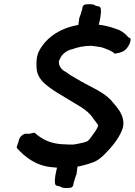

<svg xmlns="http://www.w3.org/2000/svg" viewBox="-20 -840 659 939"><path d="M62 -117C103 -70 159 -28 237 -22C245 -21 251 -21 259 -20C254 0 246 32 249 57C251 73 270 69 274 72C288 82 308 80 326 78H327C341 72 339 57 340 55C346 38 348 25 354 13L359 -25C386 -30 413 -38 437 -47C457 -54 477 -71 491 -85C525 -119 559 -159 577 -204C592 -241 578 -274 567 -294C553 -315 538 -333 521 -352C486 -388 435 -410 391 -434V-435C382 -439 373 -443 364 -450H363C338 -464 319 -475 301 -489H300C282 -499 267 -515 268 -539V-543C269 -545 271 -547 272 -548V-549C281 -574 304 -592 331 -599H332C360 -609 389 -616 427 -616C430 -616 479 -609 479 -608C494 -603 529 -591 540 -578H542C546 -578 549 -579 553 -580C559 -580 570 -584 578 -587C599 -594 620 -628 619 -650L618 -652L608 -658C606 -659 605 -661 603 -663C587 -680 571 -692 544 -700C517 -709 493 -716 463 -719C468 -739 476 -772 473 -797C471 -813 452 -809 448 -812C434 -822 414 -820 396 -818H395C381 -812 383 -797 382 -795C376 -778 374 -765 368 -753L363 -718C297 -707 240 -678 200 -633C187 -617 170 -595 164 -572C157 -553 158 -522 159 -506C161 -464 190 -436 221 -413C246 -394 271 -380 299 -363C350 -330 406 -307 435 -262C439 -255 459 -233 460 -226C455 -211 448 -200 439 -188C429 -174 421 -162 410 -151C406 -148 397 -145 389 -143C375 -140 355 -135 339 -133H323C317 -133 311 -133 303 -134H302C231 -134 186 -158 150 -190L148 -191H146C135 -189 124 -185 120 -186H118C117 -186 117 -185 116 -185C105 -191 79 -179 73 -157L70 -145C67 -136 63 -128 62 -119Z"/></svg>

Font: Hussar Pisanka
Style: SbdKur
Weight: 600
Designer: Robert Jablonski
Foundry: Cannot Into Space Fonts
Version: Version 1.070